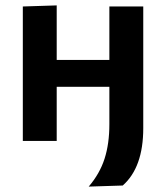

<svg xmlns="http://www.w3.org/2000/svg" viewBox="-20 -522 616 711"><path d="M64.5 0V-498L190 -502V-300H385V-498H510.5V-47.5Q510.5 98 434.5 165L308.5 169Q349.5 121 367.2 65.8Q385 10.5 385 -62V-200.5H190V0Z"/></svg>

Font: Commissioner SemiBold
Style: Regular
Weight: 600
Designer: Kostas Bartsokas
Foundry: Kostas Bartsokas
Version: Version 1.000; ttfautohint (v1.8.3)